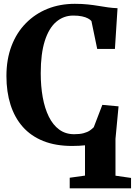

<svg xmlns="http://www.w3.org/2000/svg" viewBox="-20 -772 723 1030"><path d="M354 238.5V181.5L436 170V7.5Q421.5 9 404.5 10Q387.5 11 367 11Q278.5 11 212.2 -15.5Q146 -42 102.2 -91.5Q58.5 -141 36.5 -210Q14.5 -279 14.5 -364Q14.5 -454 41.8 -525.5Q69 -597 118.8 -647.5Q168.5 -698 235.2 -724.8Q302 -751.5 381.5 -751.5Q420 -751.5 450.8 -748.2Q481.5 -745 507.8 -740.5Q534 -736 559.2 -732.5Q584.5 -729 610.5 -728L596.5 -509.5H501.5L470.5 -659Q464.5 -666.5 452 -673.2Q439.5 -680 420 -684.2Q400.5 -688.5 373 -688.5Q321 -688.5 281.5 -654.8Q242 -621 220.2 -552.2Q198.5 -483.5 198.5 -379.5Q198.5 -310 209.2 -250.2Q220 -190.5 242 -146Q264 -101.5 297.8 -76.8Q331.5 -52 378 -52Q408 -52 428.5 -57.5Q449 -63 461.8 -71.8Q474.5 -80.5 483 -89.5L529 -209.5L616 -201.5L599.5 -27V170.5L683 182.5V238.5Z"/></svg>

Font: Merriweather 36pt ExtraBold
Style: Regular
Weight: 800
Designer: Eben Sorkin
Foundry: Eben Sorkin
Version: Version 2.100